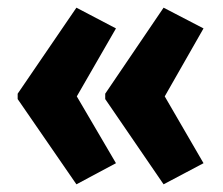

<svg xmlns="http://www.w3.org/2000/svg" viewBox="-20 -620 580 500"><path d="M26 -376 179 -600 282 -546 180 -369 282 -195 179 -140 26 -362ZM254 -376 406 -600 510 -546 409 -369 510 -195 406 -140 254 -362Z"/></svg>

Font: Noto Sans Kannada UI ExtraCondensed ExtraBold
Style: Regular
Weight: 800
Width: 2
Designer: Jelle Bosma - Monotype Design Team
Foundry: Monotype Imaging Inc.
Version: Version 2.005; ttfautohint (v1.8.4.7-5d5b)